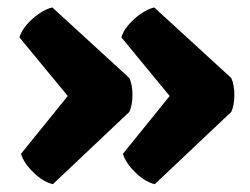

<svg xmlns="http://www.w3.org/2000/svg" viewBox="-20 -508 656 503"><path d="M157.5 -256.5 31 -410Q35.5 -426.5 49.8 -443Q64 -459.5 82 -472Q100 -484.5 117 -488.5L319 -303.5Q327 -285.5 327 -259.2Q327 -233 319 -215L118.5 -25.5Q93 -31.5 67.8 -56Q42.5 -80.5 35 -105ZM424.5 -256.5 298 -410Q302.5 -426.5 316.8 -443Q331 -459.5 349 -472Q367 -484.5 384 -488.5L586 -303.5Q594 -285.5 594 -259.2Q594 -233 586 -215L385.5 -25.5Q360 -31.5 334.8 -56Q309.5 -80.5 302 -105Z"/></svg>

Font: Signika SC
Style: Bold
Weight: 700
Designer: Anna Giedryś
Foundry: Anna Giedryś
Version: Version 2.000; ttfautohint (v1.8.3) -l 8 -r 50 -G 200 -x 9 -